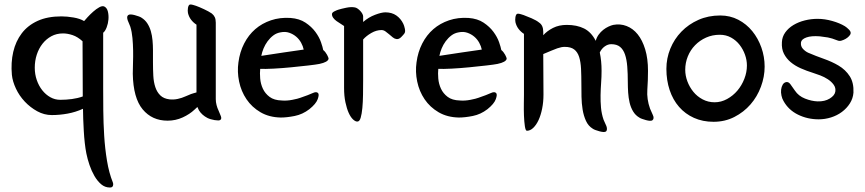

<svg xmlns="http://www.w3.org/2000/svg" viewBox="-20 -483 3858 856"><path d="M440 -90Q440 -46 440.5 9.5Q441 65 444.5 122Q448 179 457 233.5Q466 288 483 330Q486 338 483.5 345.5Q481 353 470 353Q448 353 431 338.5Q414 324 401 301.5Q388 279 379 252.5Q370 226 365 201Q361 181 358 154.5Q355 128 353.5 100.5Q352 73 351 47Q350 21 350 2Q317 17 281.5 23.5Q246 30 211 30Q177 30 146 13Q115 -4 90.5 -30Q66 -56 51 -88Q36 -120 33 -149Q28 -204 39 -251.5Q50 -299 77 -334.5Q104 -370 148 -390Q192 -410 254 -410Q279 -410 308 -405Q337 -400 355 -389Q359 -394 370.5 -406.5Q382 -419 395.5 -431Q409 -443 422.5 -450.5Q436 -458 445 -454Q457 -448 461 -431.5Q465 -415 463.5 -396.5Q462 -378 455.5 -361Q449 -344 440 -337ZM348 -299Q326 -319 303.5 -326.5Q281 -334 261 -334Q232 -334 209 -321.5Q186 -309 169.5 -288Q153 -267 144 -239.5Q135 -212 135 -181Q135 -152 144 -126Q153 -100 168.5 -80.5Q184 -61 204.5 -49.5Q225 -38 249 -38Q275 -38 301 -41.5Q327 -45 349 -53Z M662 -205Q662 -174 663.5 -145.5Q665 -117 672.5 -94.5Q680 -72 695 -57.5Q710 -43 736 -40Q754 -38 772.5 -42Q791 -46 806 -53Q810 -54 820.5 -59Q831 -64 842 -67L856 -71V-373Q842 -382 832 -395Q822 -408 818 -425Q817 -429 817 -435.5Q817 -442 818 -448Q819 -454 821.5 -458.5Q824 -463 829 -463Q834 -463 841 -461Q848 -459 854 -457Q868 -452 889.5 -442Q911 -432 924 -423Q933 -416 937.5 -406.5Q942 -397 942 -382V-41Q942 -28 945.5 -14.5Q949 -1 954 9Q960 23 964.5 34.5Q969 46 963 51Q960 54 953 54Q946 54 937 52.5Q928 51 919.5 48.5Q911 46 905 43Q880 30 867 9Q865 5 863.5 1.5Q862 -2 860 -6L847 6Q826 26 794.5 40.5Q763 55 727 55Q658 55 616 4.5Q574 -46 572 -154Q572 -176 573 -203Q574 -230 573.5 -258Q573 -286 570.5 -313.5Q568 -341 561 -364Q559 -370 555.5 -377.5Q552 -385 549.5 -392Q547 -399 547 -405.5Q547 -412 552 -416Q556 -419 564 -418.5Q572 -418 581 -415.5Q590 -413 598.5 -410Q607 -407 611 -404Q627 -394 637 -378.5Q647 -363 652.5 -344Q658 -325 660 -303Q662 -281 662 -259Z M1232 41Q1180 40 1141.5 17.5Q1103 -5 1079 -40.5Q1055 -76 1046 -119.5Q1037 -163 1043 -205Q1049 -251 1068.5 -289Q1088 -327 1118 -353Q1148 -379 1188 -392.5Q1228 -406 1275 -403Q1315 -400 1342 -382Q1369 -364 1386 -341Q1403 -318 1411 -295Q1419 -272 1421 -260Q1431 -252 1438 -239Q1445 -226 1445 -221Q1442 -206 1404 -198Q1389 -195 1354 -191Q1319 -187 1278.5 -183Q1238 -179 1199.5 -177Q1161 -175 1140 -176Q1138 -157 1140 -133Q1142 -109 1152 -87.5Q1162 -66 1182 -51Q1202 -36 1236 -35Q1258 -33 1283.5 -38Q1309 -43 1319 -47Q1357 -60 1374 -68Q1391 -76 1398 -68Q1404 -62 1396.5 -41Q1389 -20 1359 4Q1329 27 1294 34Q1259 41 1232 41ZM1334 -262Q1331 -277 1322.5 -292.5Q1314 -308 1300.5 -319.5Q1287 -331 1269.5 -337Q1252 -343 1232 -339Q1213 -336 1198.5 -325Q1184 -314 1173 -299Q1162 -284 1155 -267Q1148 -250 1145 -234Q1199 -242 1244 -249Q1289 -256 1334 -262Z M1514 -367Q1507 -372 1498 -377.5Q1489 -383 1480.5 -389Q1472 -395 1466 -403Q1460 -411 1460 -420Q1460 -427 1471 -432.5Q1482 -438 1489 -440Q1502 -444 1523.5 -448.5Q1545 -453 1562 -450Q1568 -449 1574.5 -444.5Q1581 -440 1586.5 -434Q1592 -428 1595.5 -421.5Q1599 -415 1599 -410V-385Q1623 -406 1652 -417Q1681 -428 1698 -428Q1727 -428 1747 -414Q1767 -400 1778 -377Q1782 -369 1785 -355Q1788 -341 1783 -334Q1779 -328 1768.5 -317.5Q1758 -307 1747 -309Q1739 -310 1731 -316.5Q1723 -323 1715 -330Q1707 -337 1698.5 -343Q1690 -349 1681 -349Q1658 -349 1635.5 -336Q1613 -323 1599 -307V-126Q1599 -94 1598.5 -61Q1598 -28 1595.5 -1.5Q1593 25 1588 42Q1583 59 1573 59Q1564 59 1553.5 49Q1543 39 1534.5 20Q1526 1 1520 -27Q1514 -55 1514 -91Z M2026 41Q1974 40 1935.5 17.5Q1897 -5 1873 -40.5Q1849 -76 1840 -119.5Q1831 -163 1837 -205Q1843 -251 1862.5 -289Q1882 -327 1912 -353Q1942 -379 1982 -392.5Q2022 -406 2069 -403Q2109 -400 2136 -382Q2163 -364 2180 -341Q2197 -318 2205 -295Q2213 -272 2215 -260Q2225 -252 2232 -239Q2239 -226 2239 -221Q2236 -206 2198 -198Q2183 -195 2148 -191Q2113 -187 2072.5 -183Q2032 -179 1993.5 -177Q1955 -175 1934 -176Q1932 -157 1934 -133Q1936 -109 1946 -87.5Q1956 -66 1976 -51Q1996 -36 2030 -35Q2052 -33 2077.5 -38Q2103 -43 2113 -47Q2151 -60 2168 -68Q2185 -76 2192 -68Q2198 -62 2190.5 -41Q2183 -20 2153 4Q2123 27 2088 34Q2053 41 2026 41ZM2128 -262Q2125 -277 2116.5 -292.5Q2108 -308 2094.5 -319.5Q2081 -331 2063.5 -337Q2046 -343 2026 -339Q2007 -336 1992.5 -325Q1978 -314 1967 -299Q1956 -284 1949 -267Q1942 -250 1939 -234Q1993 -242 2038 -249Q2083 -256 2128 -262Z M2316 -332Q2302 -341 2292 -354Q2282 -367 2278 -384Q2277 -388 2277 -394.5Q2277 -401 2278 -407Q2279 -413 2281.5 -417.5Q2284 -422 2289 -422Q2294 -422 2301 -420Q2308 -418 2314 -416Q2328 -411 2350 -401.5Q2372 -392 2384 -382Q2402 -370 2402 -341V-326Q2419 -345 2445.5 -358.5Q2472 -372 2507 -372Q2552 -372 2584 -356Q2616 -340 2636 -301Q2640 -316 2649 -328.5Q2658 -341 2669.5 -350Q2681 -359 2693 -364.5Q2705 -370 2714 -372Q2745 -378 2773.5 -367Q2802 -356 2823 -330Q2844 -304 2856.5 -263Q2869 -222 2869 -167Q2869 -125 2866 -83Q2863 -41 2878 1Q2883 14 2890.5 29.5Q2898 45 2889 53Q2885 56 2877 55.5Q2869 55 2860 52.5Q2851 50 2842.5 47Q2834 44 2830 41Q2813 31 2802.5 13.5Q2792 -4 2787 -25.5Q2782 -47 2780.5 -70.5Q2779 -94 2779 -116Q2779 -155 2776.5 -186.5Q2774 -218 2766.5 -240Q2759 -262 2744.5 -274Q2730 -286 2705 -286Q2690 -286 2676 -276Q2662 -266 2654 -249Q2658 -230 2660 -210Q2662 -190 2662 -167Q2662 -141 2660 -113.5Q2658 -86 2657.5 -58.5Q2657 -31 2659.5 -3Q2662 25 2671 51Q2673 57 2677 64.5Q2681 72 2683.5 79Q2686 86 2686 92.5Q2686 99 2682 103Q2678 106 2670 105.5Q2662 105 2653 102.5Q2644 100 2635.5 97Q2627 94 2623 91Q2603 79 2592.5 56Q2582 33 2577.5 5.5Q2573 -22 2572.5 -51.5Q2572 -81 2572 -106Q2572 -145 2570.5 -176Q2569 -207 2562 -229Q2555 -251 2540 -262.5Q2525 -274 2498 -274Q2490 -274 2482.5 -272.5Q2475 -271 2464.5 -267.5Q2454 -264 2439 -257.5Q2424 -251 2402 -242L2403 -61Q2403 -28 2397 1.5Q2391 31 2381 52.5Q2371 74 2357.5 87Q2344 100 2329 100Q2323 100 2320 79.5Q2317 59 2316 32Q2315 5 2315.5 -21.5Q2316 -48 2316 -60Z M2951 -176Q2951 -223 2968.5 -266Q2986 -309 3018 -342Q3050 -375 3094 -394.5Q3138 -414 3191 -414Q3235 -414 3271.5 -395Q3308 -376 3334 -344Q3360 -312 3374.5 -271Q3389 -230 3389 -186Q3389 -141 3372.5 -96.5Q3356 -52 3326 -17.5Q3296 17 3254 38.5Q3212 60 3161 60Q3113 60 3074 42.5Q3035 25 3007.5 -6.5Q2980 -38 2965.5 -81.5Q2951 -125 2951 -176ZM3189 -328Q3156 -328 3128 -315.5Q3100 -303 3079 -281.5Q3058 -260 3046.5 -231.5Q3035 -203 3035 -172Q3035 -146 3044.5 -120.5Q3054 -95 3071 -74Q3088 -53 3112.5 -40Q3137 -27 3166 -27Q3195 -27 3221.5 -41.5Q3248 -56 3267.5 -79Q3287 -102 3298.5 -131.5Q3310 -161 3310 -191Q3310 -215 3301.5 -239Q3293 -263 3277.5 -283Q3262 -303 3239.5 -315.5Q3217 -328 3189 -328Z M3466 -295Q3467 -319 3481 -338.5Q3495 -358 3517.5 -371.5Q3540 -385 3568 -392Q3596 -399 3625 -399Q3657 -399 3690.5 -389.5Q3724 -380 3747 -366Q3755 -361 3765 -351Q3775 -341 3772 -332Q3771 -328 3765 -321.5Q3759 -315 3750.5 -310Q3742 -305 3732 -302Q3722 -299 3713 -303Q3688 -313 3671 -316Q3654 -319 3635 -321Q3597 -324 3575 -316Q3553 -308 3551 -294Q3549 -277 3559.5 -265.5Q3570 -254 3583 -248Q3618 -233 3653.5 -220.5Q3689 -208 3718 -191Q3750 -172 3768.5 -143Q3787 -114 3785 -70Q3783 -44 3769 -22Q3755 0 3733.5 16Q3712 32 3685 40.5Q3658 49 3630 49Q3580 49 3537.5 28Q3495 7 3473 -33Q3467 -43 3464 -57Q3461 -71 3462.5 -83.5Q3464 -96 3469.5 -105.5Q3475 -115 3485 -117Q3495 -119 3503.5 -108Q3512 -97 3524 -79Q3540 -55 3569 -43.5Q3598 -32 3625 -31Q3657 -30 3679 -43.5Q3701 -57 3704 -74Q3707 -91 3697 -105Q3687 -119 3671 -129.5Q3655 -140 3636.5 -147Q3618 -154 3605 -158Q3576 -167 3550 -178.5Q3524 -190 3505 -206Q3486 -222 3475 -243.5Q3464 -265 3466 -295Z"/></svg>

Font: BM YEONSUNG
Style: Regular
Weight: 400
Designer: Bongjin Kim; Myungsoo Han; Jaehyun Keum; Jihee Min; Dokyung Lee; Chorong Kim; Jooyeon Kang; Sang-a Kim;
Foundry: Sandoll Communications Inc.
Version: Version 1.000;PS 1;hotconv 16.6.51;makeotf.lib2.5.65220